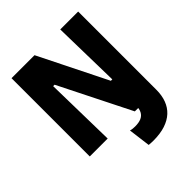

<svg xmlns="http://www.w3.org/2000/svg" viewBox="-234 -801 1145 1145"><g transform="rotate(-45 338.5 -229.0)"><path d="M354 200 336 60Q346 63 356 64Q366 65 375 65Q407 65 427 56Q447 47 457 28.5Q467 10 467 -18V-66H619V0Q619 47 605 84.5Q591 122 563 148Q535 174 492.5 188Q450 202 391 202Q385 202 376 201.5Q367 201 354 200ZM57 0V-660H251L465 -230H477L468 -660H619V0H437L211 -451H199L208 0Z"/></g></svg>

Font: Bricolage Grotesque 24pt SemiCondensed ExtraBold
Style: Regular
Weight: 800
Width: 4
Designer: Mathieu Triay
Foundry: Atelier Triay
Version: Version 1.001;gftools[0.9.33.dev8+g029e19f]